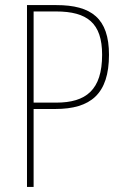

<svg xmlns="http://www.w3.org/2000/svg" viewBox="-20 -734 488 754"><path d="M201 -714H86V0H112V-306H197C336 -306 408 -365 408 -519C408 -662 339 -714 201 -714ZM200 -689C323 -689 381 -643 381 -519C381 -381 318 -331 201 -331H112V-689Z"/></svg>

Font: Noto Sans Kannada Condensed Thin
Style: Regular
Weight: 100
Width: 3
Designer: Jelle Bosma - Monotype Design Team
Foundry: Monotype Imaging Inc.
Version: Version 2.005